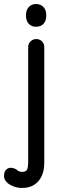

<svg xmlns="http://www.w3.org/2000/svg" viewBox="-55 -719 305 954"><path d="M55 215Q31 215 8 205.5Q-15 196 -27 180Q-33 171 -34.5 162.5Q-36 154 -34 145Q-33 132 -22.5 122.5Q-12 113 4 115Q22 118 30.5 126.5Q39 135 56 135Q75 135 80 122.5Q85 110 85 89V-485Q85 -502 97 -513.5Q109 -525 125 -525Q142 -525 153.5 -513.5Q165 -502 165 -485V91Q165 128 152 156Q139 184 114.5 199.5Q90 215 55 215ZM124 -586Q102 -586 88 -600.5Q74 -615 74 -643Q74 -669 88 -684Q102 -699 124 -699Q147 -699 161 -684Q175 -669 175 -643Q175 -615 161 -600.5Q147 -586 124 -586Z"/></svg>

Font: National Park
Style: Regular
Weight: 400
Designer: Andrea Herstowski, Ben Hoepner
Version: Version 1.009